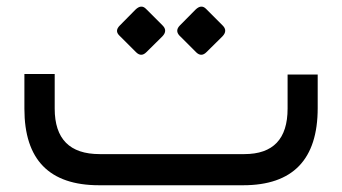

<svg xmlns="http://www.w3.org/2000/svg" viewBox="-20 -549 1015 569"><path d="M275.4 -92.3H704.1Q832.3 -92.3 832.3 -227.2V-328.2H921.5V-228.7Q921.5 0 700.5 0H273.8Q52.3 0 52.3 -226.7V-329.7H142.1V-227.2Q142.1 -92.3 275.4 -92.3ZM512.8 -473.3 559.5 -520.5Q576.4 -536.9 590.3 -523.1L640 -473.3Q655.4 -457.9 639 -441L591.8 -394.4Q576.4 -379 561 -394.4L511.3 -444.1Q498.5 -458.5 512.8 -473.3ZM334.9 -473.3 381.5 -520.5Q398.5 -536.9 412.3 -523.1L462.1 -473.3Q477.4 -457.9 461 -441L413.8 -394.4Q398.5 -379 383.1 -394.4L333.3 -444.1Q319.5 -457.9 334.9 -473.3Z"/></svg>

Font: Fira Code
Style: Regular
Weight: 400
Designer: Carrois Corporate, Edenspiekermann AG, Nikita Prokopov
Foundry: Carrois Corporate, Edenspiekermann AG, Nikita Prokopov
Version: Version 5.002